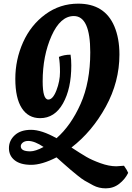

<svg xmlns="http://www.w3.org/2000/svg" viewBox="-20 -730 723 1053"><path d="M635 -431Q635 -281 560 -144.5Q485 -8 372 79Q424 113 454 130.5Q484 148 531 165Q578 182 618 182L660 179Q677 203 683 218Q666 253 634 278Q602 303 560 303Q522 303 491 286.5Q460 270 444 260.5Q428 251 403.5 231Q379 211 366.5 200.5Q354 190 326.5 165.5Q299 141 290 133Q210 174 151 174Q92 174 60.5 149Q29 124 29 82.5Q29 41 61 11.5Q93 -18 150.5 -18Q208 -18 290 28Q369 -41 422 -160Q475 -279 475 -443Q475 -642 385 -642Q311 -642 262.5 -533Q214 -424 214 -284Q214 -184 245 -184Q270 -184 289.5 -234.5Q309 -285 309 -335Q309 -385 303 -418Q332 -430 365 -430H367Q371 -404 371 -371Q371 -244 325.5 -163Q280 -82 200 -82Q135 -82 99.5 -137Q64 -192 64 -297.5Q64 -403 106.5 -498Q149 -593 229 -651.5Q309 -710 409 -710Q554 -710 607 -586Q635 -520 635 -431ZM94 72Q94 100 146 100Q174 100 219 76Q170 43 135 43Q116 43 105 52Q94 61 94 72Z"/></svg>

Font: Oleo Script Swash Caps
Style: Regular
Weight: 400
Designer: Soytutype
Foundry: Soytutype
Version: Version 1.002